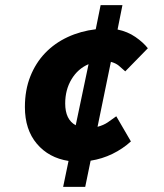

<svg xmlns="http://www.w3.org/2000/svg" viewBox="-20 -676 640 748"><path d="M234 -273Q234 -210 275 -188L325 -426Q283 -408 258.5 -367Q234 -326 234 -273ZM226 52 247 -49Q170 -61 123.5 -116Q77 -171 77 -259Q77 -325 98 -378Q119 -431 156 -469.5Q193 -508 243.5 -531.5Q294 -555 353 -562L372 -656H457L438 -561Q477 -553 507.5 -532Q538 -511 556 -488L468 -398Q455 -410 443 -420Q431 -430 412 -435L360 -182Q383 -188 400 -199.5Q417 -211 433 -223L490 -125Q458 -96 418 -76.5Q378 -57 333 -50L312 52Z"/></svg>

Font: Source Code Pro Black
Style: Italic
Weight: 900
Italic angle: -11°
Monospace: yes
Designer: Paul D. Hunt, Teo Tuominen
Foundry: Adobe Systems Incorporated
Version: Version 1.050;PS 1.000;hotconv 16.6.51;makeotf.lib2.5.65220